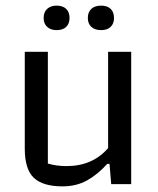

<svg xmlns="http://www.w3.org/2000/svg" viewBox="-20 -654 560 682"><path d="M135 -590Q135 -611 147.5 -622.5Q160 -634 181 -634Q203 -634 215 -622.5Q227 -611 227 -590Q227 -570 215 -558.5Q203 -547 181 -547Q160 -547 147.5 -558.5Q135 -570 135 -590ZM292 -590Q292 -611 304.5 -622.5Q317 -634 339 -634Q361 -634 373 -622.5Q385 -611 385 -590Q385 -570 373 -558.5Q361 -547 339 -547Q317 -547 304.5 -558.5Q292 -570 292 -590ZM68 -126V-470H150V-73Q181 -64 216 -64Q309 -64 364 -128V-470H446V0H375L369 -72H361Q327 -34 289 -13Q251 8 202 8Q132 8 100 -22.5Q68 -53 68 -126Z"/></svg>

Font: Athiti Medium
Style: Regular
Weight: 500
Designer: CadsonDemak Team
Foundry: CadsonDemak
Version: Version 1.032